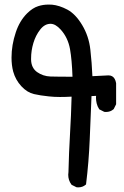

<svg xmlns="http://www.w3.org/2000/svg" viewBox="-20 -810 540 838"><path d="M277.8 -47.4Q277.8 -52.7 278.8 -59.1Q280.8 -144 285.6 -225.6Q290.5 -307.1 292.5 -388.2Q267.6 -386.7 241.7 -386.7Q215.8 -386.7 193.8 -389.2Q155.3 -393.1 128.4 -399.4Q98.6 -406.2 73.2 -433.6Q47.9 -460.9 37.6 -497.6Q30.3 -525.4 30.3 -558.6Q30.3 -613.3 48.8 -668.5Q65.4 -718.8 98.1 -751.5Q122.1 -775.4 147 -783.2Q168 -790 191.4 -790Q199.2 -790 207 -789.6Q238.8 -786.6 273.9 -768.1Q309.6 -749 338.6 -700.7Q367.7 -652.3 374.3 -593.8Q380.9 -535.2 383.3 -477.5Q452.6 -481 453.6 -481Q471.7 -481 480.5 -465.8Q484.9 -458 486.8 -446.8V-355L476.1 -333.5L475.1 -333Q461.9 -321.3 442.4 -321.3Q439.5 -321.3 435.1 -321.8L413.1 -333Q404.8 -346.2 401.9 -358.9Q398.9 -371.6 398.9 -383.8Q398.9 -387.7 399.4 -391.6L379.4 -390.6L371.6 -201.2Q367.7 -104 355.5 -4.9L354 -3.9Q340.8 7.8 321.3 7.8Q318.4 7.8 314 7.3L292.5 -3.4L291.5 -4.9Q277.8 -23.4 277.8 -47.4ZM200.7 -706.1Q174.8 -706.1 155.3 -680.7Q135.7 -655.8 125.7 -622.3Q115.7 -588.9 115.7 -555.2Q115.7 -552.2 115.7 -548.8Q116.7 -513.7 141.6 -495.6Q168 -477.1 200.2 -476.1Q232.9 -475.1 296.4 -475.1Q293.9 -548.8 285.6 -595.7Q276.4 -646 245.1 -680.7Q222.2 -706.1 200.7 -706.1Z"/></svg>

Font: Bakudai
Style: Medium
Weight: 500
Version: Version 1.48